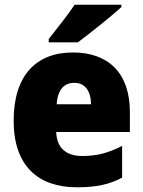

<svg xmlns="http://www.w3.org/2000/svg" viewBox="-20 -786 608 816"><path d="M496 -756V-766H297C268 -721 220 -663 187 -620V-606H311C363 -645 456 -719 496 -756ZM290 -563C135 -563 38 -467 38 -273C38 -81 142 10 307 10C391 10 447 -3 499 -31V-166C441 -136 392 -123 330 -123C257 -123 221 -161 219 -225H532V-310C532 -476 440 -563 290 -563ZM296 -434C341 -434 366 -400 367 -343H221C225 -408 255 -434 296 -434Z"/></svg>

Font: Noto Sans Kannada SemiCondensed Black
Style: Regular
Weight: 900
Width: 4
Designer: Jelle Bosma - Monotype Design Team
Foundry: Monotype Imaging Inc.
Version: Version 2.005